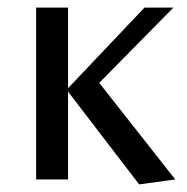

<svg xmlns="http://www.w3.org/2000/svg" viewBox="-20 -472 491 505"><path d="M346 13 159 -231V0H75V-452H159V-240L360 -452H436L241 -254L441 0Z"/></svg>

Font: Belleza
Style: Regular
Weight: 400
Designer: Eduardo Rodriguez Tunni
Foundry: Eduardo Rodriguez Tunni
Version: Version 1.003; ttfautohint (v1.8.4.7-5d5b)